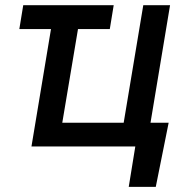

<svg xmlns="http://www.w3.org/2000/svg" viewBox="-20 -566 715 742"><path d="M419.4 -545.9 404.3 -453.6H54.7L69.8 -545.9ZM631.8 -91.8 582 156.2H477.5L502.9 0H469.7L484.4 -91.8ZM637.2 -545.9 546.4 0H101.6L192.4 -545.9H296.9L220.7 -91.8H458L533.7 -545.9Z"/></svg>

Font: Inter Tight Medium
Style: Italic
Weight: 500
Italic angle: -9.39999°
Designer: Rasmus Andersson
Foundry: rsms
Version: Version 3.004